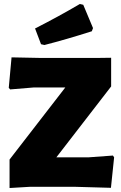

<svg xmlns="http://www.w3.org/2000/svg" viewBox="-20 -938 610 964"><path d="M381 -918 398 -914 447 -797 441 -781Q309 -739 203 -712L186 -716L156 -795Q274 -855 381 -918ZM538 -648V-504L263 -148H424L547 -157L553 -148L537 5L359 0H129L28 6V-137L308 -499H151L31 -489L24 -497L38 -650L188 -647H462Z"/></svg>

Font: Alegreya Sans SC Black
Style: Regular
Weight: 900
Designer: Juan Pablo del Peral
Foundry: Huerta Tipografica
Version: Version 2.007